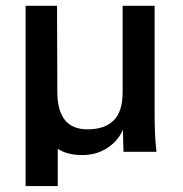

<svg xmlns="http://www.w3.org/2000/svg" viewBox="-20 -521 627 659"><path d="M178.2 117.7H67.9V-501H175.8L176.8 -206.1Q176.8 -77.1 279.8 -77.1Q339.4 -77.1 370.1 -107.7Q400.9 -138.2 400.9 -204.6V-501H510.7V-127.9Q510.7 -91.3 512.2 -59.6Q513.7 -27.8 517.1 0H403.8L401.9 -75.7Q384.8 -36.6 347.7 -12.7Q310.5 11.2 262.7 11.2Q210.9 11.2 178.2 -10.3Z"/></svg>

Font: Ride Light
Style: Bold
Weight: 600
Version: Version 3.000